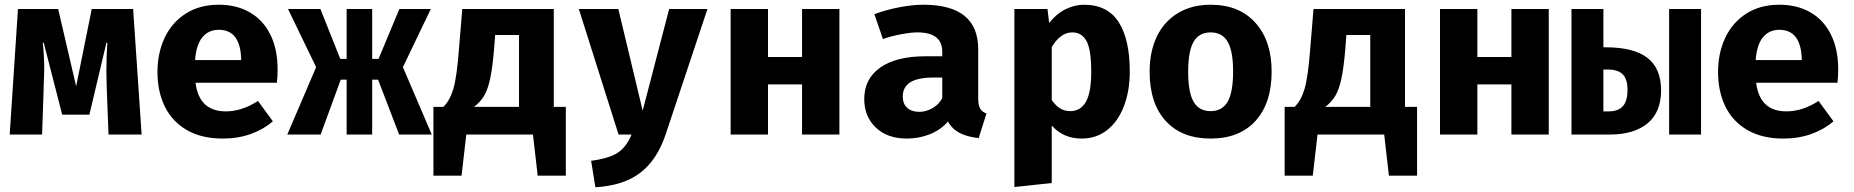

<svg xmlns="http://www.w3.org/2000/svg" viewBox="-20 -569 7840 812"><path d="M579 0H439L432 -181Q430 -239 430 -270Q430 -335 434 -388H430L358 -84H243L165 -388H161Q167 -333 167 -278Q167 -257 165 -213L164 -175L158 0H21L56 -531H226L302 -204L368 -531H543Z M935 -98Q1003 -98 1071 -142L1134 -56Q1095 -22 1041 -2.5Q987 17 922 17Q833 17 771 -18.5Q709 -54 677.5 -117.5Q646 -181 646 -265Q646 -345 676.5 -409.5Q707 -474 765.5 -511.5Q824 -549 905 -549Q981 -549 1037 -516.5Q1093 -484 1123.5 -422.5Q1154 -361 1154 -276Q1154 -243 1151 -219H807Q822 -98 935 -98ZM805 -315H1000Q998 -443 905 -443Q862 -443 836 -411.5Q810 -380 805 -315Z M1446 -232H1421L1336 0H1195L1317 -285L1198 -531H1335L1419 -320H1446V-531H1554V-320H1581L1669 -531H1802L1684 -285L1806 0H1668L1579 -232H1554V0H1446Z M2373 -117V174H2254L2234 0H1952L1932 174H1813V-117H1855Q1883 -144 1897.5 -194Q1912 -244 1921 -361L1935 -531H2322V-117ZM2175 -117V-421H2074L2070 -367Q2063 -283 2053 -236.5Q2043 -190 2027.5 -164Q2012 -138 1985 -117H2173Z M2795 0Q2759 107 2688 161.5Q2617 216 2498 223L2480 111Q2556 101 2592.5 77Q2629 53 2651 0H2596L2428 -531H2595L2698 -101L2810 -531H2972Z M3372 -212H3228V0H3070V-531H3228V-328H3372V-531H3530V0H3372Z M4152 -89 4119 15Q4071 10 4039 -6.5Q4007 -23 3989 -55Q3959 -20 3913 -1.5Q3867 17 3815 17Q3733 17 3684 -29.5Q3635 -76 3635 -150Q3635 -236 3703 -283.5Q3771 -331 3894 -331H3965V-350Q3965 -432 3860 -432Q3833 -432 3792.5 -424.5Q3752 -417 3714 -404L3678 -509Q3729 -528 3784.5 -538.5Q3840 -549 3885 -549Q4117 -549 4117 -361V-153Q4117 -124 4125 -110Q4133 -96 4152 -89ZM3965 -154V-241H3926Q3798 -241 3798 -161Q3798 -130 3816.5 -113Q3835 -96 3869 -96Q3896 -96 3923.5 -111.5Q3951 -127 3965 -154Z M4758 -267Q4758 -185 4733.5 -120.5Q4709 -56 4663 -19.5Q4617 17 4554 17Q4477 17 4428 -38V205L4270 222V-531H4410L4417 -472Q4448 -511 4486.5 -530Q4525 -549 4564 -549Q4664 -549 4711 -475.5Q4758 -402 4758 -267ZM4428 -370V-146Q4445 -122 4463.5 -110.5Q4482 -99 4506 -99Q4550 -99 4572.5 -138.5Q4595 -178 4595 -265Q4595 -359 4575 -395.5Q4555 -432 4515 -432Q4465 -432 4428 -370Z M5358 -267Q5358 -133 5290 -58Q5222 17 5100 17Q4978 17 4910 -57.5Q4842 -132 4842 -266Q4842 -351 4872.5 -414.5Q4903 -478 4961.5 -513.5Q5020 -549 5100 -549Q5221 -549 5289.5 -472.5Q5358 -396 5358 -267ZM5005 -266Q5005 -178 5028 -138.5Q5051 -99 5100 -99Q5149 -99 5172 -139Q5195 -179 5195 -267Q5195 -353 5172 -392.5Q5149 -432 5100 -432Q5051 -432 5028 -392.5Q5005 -353 5005 -266Z M5973 -117V174H5854L5834 0H5552L5532 174H5413V-117H5455Q5483 -144 5497.5 -194Q5512 -244 5521 -361L5535 -531H5922V-117ZM5775 -117V-421H5674L5670 -367Q5663 -283 5653 -236.5Q5643 -190 5627.5 -164Q5612 -138 5585 -117H5773Z M6372 -212H6228V0H6070V-531H6228V-328H6372V-531H6530V0H6372Z M6761 -369H6770Q6889 -369 6947 -324.5Q7005 -280 7005 -187Q7005 -95 6948 -47.5Q6891 0 6787 0H6626V-531H6761ZM7174 0H7039V-531H7174ZM6761 -275V-98H6784Q6823 -98 6843 -119.5Q6863 -141 6863 -189Q6863 -234 6843 -254.5Q6823 -275 6779 -275Z M7535 -98Q7603 -98 7671 -142L7734 -56Q7695 -22 7641 -2.5Q7587 17 7522 17Q7433 17 7371 -18.5Q7309 -54 7277.5 -117.5Q7246 -181 7246 -265Q7246 -345 7276.5 -409.5Q7307 -474 7365.5 -511.5Q7424 -549 7505 -549Q7581 -549 7637 -516.5Q7693 -484 7723.5 -422.5Q7754 -361 7754 -276Q7754 -243 7751 -219H7407Q7422 -98 7535 -98ZM7405 -315H7600Q7598 -443 7505 -443Q7462 -443 7436 -411.5Q7410 -380 7405 -315Z"/></svg>

Font: Fira Mono
Style: Bold
Weight: 700
Monospace: yes
Designer: Carrois Corporate & Edenspiekermann AG
Foundry: Carrois Corporate GbR & Edenspiekermann AG
Version: Version 3.206